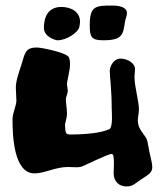

<svg xmlns="http://www.w3.org/2000/svg" viewBox="-20 -727 579 691"><path d="M520 -170C515 -190 513 -213 508 -226C500 -244 476 -262 476 -293C476 -306 480 -319 480 -334C480 -363 464 -415 464 -450C464 -460 466 -471 466 -479C466 -498 441 -516 414 -516C387 -516 375 -485 375 -473C375 -450 382 -404 382 -338C382 -327 387 -275 375 -263C345 -248 287 -243 233 -243C218 -243 215 -247 214 -275C213 -284 221 -299 221 -318C221 -337 217 -357 217 -371C218 -379 223 -389 224 -399C224 -408 221 -417 221 -424C221 -438 232 -470 232 -497C232 -506 231 -515 227 -522C217 -538 129 -556 113 -556C69 -556 70 -534 57 -494C48 -466 37 -436 37 -412C37 -396 39 -380 39 -365C39 -346 25 -321 25 -297C25 -241 29 -103 104 -103C141 -103 179 -126 225 -126C236 -126 247 -125 256 -125C263 -125 268 -126 273 -127C280 -129 368 -173 382 -173C389 -173 390 -156 390 -139C390 -126 389 -113 389 -104C389 -73 409 -56 435 -56C460 -56 465 -67 492 -84C519 -101 528 -108 528 -126C528 -136 525 -149 520 -170ZM436 -687C430 -702 409 -707 383 -707C323 -707 303 -705 303 -636C303 -595 308 -582 351 -582C422 -582 423 -603 430 -650C432 -660 437 -671 437 -680C437 -683 436 -685 436 -687ZM265 -628C267 -636 268 -643 268 -649C268 -685 235 -702 201 -702C154 -702 138 -667 138 -627C138 -593 181 -582 187 -582C219 -582 259 -609 265 -628Z"/></svg>

Font: Freckle Face
Style: Regular
Weight: 400
Designer: Astigmatic (AOETI)
Foundry: Astigmatic (AOETI)
Version: Version 1.000